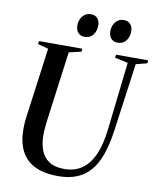

<svg xmlns="http://www.w3.org/2000/svg" viewBox="-101 -1027 920 1115"><g transform="rotate(10 359.0 -469.5)"><path d="M650 -708.5 594.5 -306Q583.5 -227.5 563.2 -168.2Q543 -109 510.5 -69.5Q478 -30 430.8 -10Q383.5 10 319 10Q232 10 178 -18Q124 -46 98.5 -98.5Q73 -151 73 -225.5Q73 -242.5 74.2 -260Q75.5 -277.5 78 -296L133.5 -708.5L71 -725L73.5 -743H329.5L327 -725L255 -708.5L200.5 -300Q197.5 -276.5 195.5 -253.5Q193.5 -230.5 193.5 -209.5Q193.5 -161 207.8 -122Q222 -83 255.5 -60Q289 -37 347 -37Q406 -37 449 -66Q492 -95 519.8 -156.2Q547.5 -217.5 558 -314L603 -708L525.5 -725L528 -743H717.5L715.5 -725ZM330 -813Q305.5 -813 291.2 -829Q277 -845 277 -873Q277 -903 295.2 -926Q313.5 -949 343 -949Q371 -949 384 -932.2Q397 -915.5 397 -892.5Q397 -858.5 379.2 -835.8Q361.5 -813 330 -813ZM524.5 -813Q500 -813 485.8 -829Q471.5 -845 471.5 -873Q471.5 -903 489.8 -926Q508 -949 537.5 -949Q565 -949 578.2 -932.2Q591.5 -915.5 591.5 -892.5Q591.5 -858.5 573.8 -835.8Q556 -813 524.5 -813Z"/></g></svg>

Font: Merriweather 144pt Medium
Style: Italic
Weight: 500
Italic angle: -7.8°
Version: Version 2.101